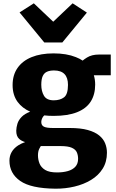

<svg xmlns="http://www.w3.org/2000/svg" viewBox="-20 -886 700 1158"><path d="M303 -187Q273.5 -187 247 -190Q241.5 -185 237.5 -178.5Q229 -163.5 229 -150Q229 -130 244.8 -122Q260.5 -114 300 -114H401Q466 -114 509.2 -102Q552.5 -90 578 -69.2Q603.5 -48.5 614.2 -21.5Q625 5.5 625 35Q625 90.5 599.2 131.5Q573.5 172.5 529.2 199.2Q485 226 429.2 239.2Q373.5 252.5 314 252Q166.5 250.5 101.8 205.2Q37 160 37 83Q37 54.5 50.2 31.2Q63.5 8 89.5 -9Q107.5 -20.5 131.5 -29Q109 -36 96 -48Q77.5 -64.5 78 -98Q78.5 -117.5 85 -139.5Q91.5 -161.5 111 -181.5Q128.5 -199.5 162 -212.5Q114.5 -233.5 86.5 -271Q56 -312.5 56 -373Q56 -433.5 85.8 -476.2Q115.5 -519 170.8 -541.5Q226 -564 303 -564Q381.5 -564 437.5 -541.5Q460.5 -532.5 478.5 -520.5Q488.5 -529 504.5 -539Q533.5 -557 576 -557H648V-432H546Q554 -406 554 -376Q554 -315.5 527 -273.2Q500 -231 444.2 -209Q388.5 -187 303 -187ZM216.5 12Q209 28 209 51Q209 76 218.2 99.8Q227.5 123.5 252.2 138.8Q277 154 324 154Q360.5 154 389.2 145.8Q418 137.5 434.5 119.5Q451 101.5 451 72Q451 50.5 443.5 33Q436 15.5 413.2 5.2Q390.5 -5 345 -5H226Q221 2.5 216.5 12ZM304 -281Q342.5 -281 366.2 -299Q390 -317 390 -374Q390 -417.5 369 -439.2Q348 -461 306 -461Q280 -461 263 -453.2Q246 -445.5 237.5 -426.8Q229 -408 229 -375Q229 -336 245.2 -308.5Q261.5 -281 304 -281ZM98 -811 184 -866 301 -755 418 -866 504 -810 356 -630H247Z"/></svg>

Font: Koeln Type Sans ExtraBold
Style: Regular
Weight: 800
Designer: Eben Sorkin
Foundry: Eben Sorkin
Version: Version 2.001